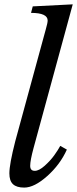

<svg xmlns="http://www.w3.org/2000/svg" viewBox="-20 -849 353 879"><path d="M49.8 -202.1 183.1 -690.9Q185.1 -698.7 189.5 -714.1Q193.8 -729.5 196 -739.5Q198.2 -749.5 198.2 -754.9Q198.2 -790 122.1 -790L129.9 -819.8L313 -829.1L133.8 -171.9Q118.2 -114.3 118.2 -89.8Q118.2 -66.9 139.2 -66.9Q158.7 -66.9 184.8 -90.3Q210.9 -113.8 228.3 -137.9Q245.6 -162.1 255.9 -181.2L286.1 -164.1Q255.4 -95.7 196.3 -43Q137.2 9.8 90.8 9.8Q56.2 9.8 39.6 -5.6Q22.9 -21 22.9 -55.2Q22.9 -97.2 49.8 -202.1Z"/></svg>

Font: Libre Baskerville
Style: Italic
Weight: 400
Designer: Pablo Impallari, Rodrigo Fuenzalida
Foundry: Pablo Impallari, Rodrigo Fuenzalida
Version: Version 1.000